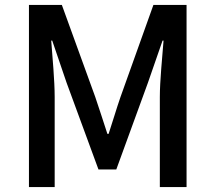

<svg xmlns="http://www.w3.org/2000/svg" viewBox="-20 -756 870 776"><path d="M97 0H201V-364C201 -430 192 -525 187 -592H191L249 -422L378 -71H450L578 -422L637 -592H641C636 -525 626 -430 626 -364V0H734V-736H600L467 -364C450 -315 436 -266 419 -215H414C397 -266 382 -315 365 -364L230 -736H97Z"/></svg>

Font: Spoqa Han Sans Neo Medium
Style: Regular
Weight: 500
Designer: [Spoqa Han Sans Neo] Dong-huui Kim  Younghwa Kang  Yujin Lee  [Noto Sans] Ryoko NISHIZUKA  (kana & ideographs); Paul D. 
Foundry: Spoqa (http://www.spoqa-han-sans.com)
Version: Version 1.000